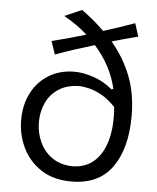

<svg xmlns="http://www.w3.org/2000/svg" viewBox="-56 -839 732 898"><g transform="rotate(5 310.5 -390.0)"><path d="M184.1 -573.7 163.1 -635.3Q207.5 -646.5 247.8 -657.5Q288.1 -668.5 322.8 -679.2Q276.9 -720.7 212.4 -757.3L293.5 -792.5Q320.8 -772.5 347.7 -750.2Q374.5 -728 399.4 -703.1Q431.6 -713.4 468.8 -725.6Q505.9 -737.8 545.9 -752.4L565.4 -690.9Q532.7 -682.6 501.5 -674.3Q470.2 -666 442.9 -657.7Q501 -589.8 533.9 -506.8Q566.9 -423.8 566.9 -317.9Q566.9 -166.5 503.9 -77.6Q440.9 11.2 312.5 11.2Q228.5 11.2 170.9 -26.1Q113.3 -63.5 83.5 -124.5Q53.7 -185.5 53.7 -255.4Q53.7 -327.1 82.5 -382.8Q111.3 -438.5 163.3 -470Q215.3 -501.5 283.7 -501.5Q324.2 -501.5 372.8 -485.1Q421.4 -468.8 461.9 -434.6L470.7 -437.5Q445.8 -545.4 366.7 -633.8Q322.8 -620.6 279.5 -606.7Q236.3 -592.8 184.1 -573.7ZM481.9 -353Q448.7 -388.2 416.3 -406Q383.8 -423.8 356.2 -430.2Q328.6 -436.5 309.6 -436.5Q251.5 -435.1 213.1 -409.4Q174.8 -383.8 156 -342.5Q137.2 -301.3 137.2 -252.9Q137.2 -204.6 156.5 -160.9Q175.8 -117.2 214.8 -89.4Q253.9 -61.5 312.5 -60.1Q374 -61.5 414.3 -98.1Q454.6 -134.8 471.9 -200.2Q489.3 -265.6 481.9 -353Z"/></g></svg>

Font: Pinar-DS2-FD Regular
Style: Regular
Weight: 400
Designer: Amin Abedi
Version: Version 2.000